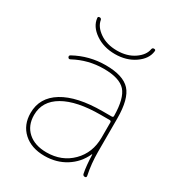

<svg xmlns="http://www.w3.org/2000/svg" viewBox="-175 -830 874 949"><g transform="rotate(30 262.5 -355.0)"><path d="M107 -710Q105 -720 116 -720Q125 -720 127 -711Q133 -675 173 -647.5Q213 -620 271 -620Q329 -620 369 -647.5Q409 -675 415 -711Q417 -720 426 -720Q437 -720 435 -710Q430 -665 383 -632.5Q336 -600 271 -600Q206 -600 159 -632.5Q112 -665 107 -710ZM421 -296Q421 -305 412 -305H361Q225 -305 150.5 -262Q76 -219 76 -140Q76 -80 115 -45Q154 -10 221 -10Q308 -10 364.5 -66.5Q421 -123 421 -210ZM412 -325Q421 -325 421 -333Q420 -433 385.5 -471.5Q351 -510 261 -510Q173 -510 95 -468Q86 -463 81 -471Q76 -480 85 -485Q167 -530 261 -530Q360 -530 400.5 -486Q441 -442 441 -330V-140Q441 -73 454 -11Q456 0 446 0Q435 0 433 -11Q425 -51 423 -113Q423 -115 421 -115Q420 -115 420 -113Q394 -56 341.5 -23Q289 10 221 10Q146 10 101 -31Q56 -72 56 -140Q56 -228 135.5 -276.5Q215 -325 361 -325Z"/></g></svg>

Font: Rounded Mplus 1c Thin
Style: Regular
Weight: 250
Version: Version 1.059.20150529